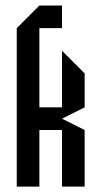

<svg xmlns="http://www.w3.org/2000/svg" viewBox="-20 -687 373 707"><path d="M125 -583.3V-291.7H208.3V-500L291.7 -416.7V-291.7L208.3 -250L291.7 -208.3V0H208.3V-208.3H125V0H41.7V-583.3L125 -666.7H208.3V-583.3Z"/></svg>

Font: Yulong
Style: Regular
Weight: 400
Designer: GGBotNet
Foundry: f0n7.com
Version: 1.00